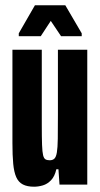

<svg xmlns="http://www.w3.org/2000/svg" viewBox="-20 -698 380 726"><path d="M109 8Q83 8 66.5 -0.5Q50 -9 41.5 -28Q33 -47 30 -78.5Q27 -110 27 -157V-510H138V-226Q138 -178 139 -150.5Q140 -123 143 -111Q146 -99 152 -95.5Q158 -92 168 -92Q179 -92 185.5 -98Q192 -104 195 -121.5Q198 -139 198.5 -173Q199 -207 199 -264V-510H310V0H205L201 -58H193Q187 -31 173 -16.5Q159 -2 142 3Q125 8 109 8ZM51 -561V-572L112 -678H227L289 -572V-561H211L172 -619L134 -561Z"/></svg>

Font: Saira UltraCondensed ExtraBold
Style: Regular
Weight: 800
Width: 1
Designer: Hector Gatti with collaboration of the Omnibus-Type team
Foundry: Omnibus-Type
Version: Version 1.101